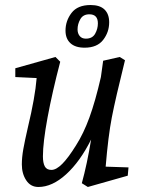

<svg xmlns="http://www.w3.org/2000/svg" viewBox="-20 -735 569 765"><path d="M67 -80Q67 -108 73 -141.5Q79 -175 91 -227Q120 -348 126 -424L41 -428V-463L201 -508L220 -489Q188 -367 169.5 -267Q151 -167 151 -112Q151 -86 158.5 -72Q166 -58 185 -58Q204 -58 228 -82Q252 -106 283 -156Q313 -203 336.5 -267.5Q360 -332 382 -428L391 -493L457 -508L478 -495Q440 -342 425.5 -267Q411 -192 401 -71L492 -68L489 -35L330 10L306 -5Q327 -81 343 -179Q299 -91 243.5 -40.5Q188 10 133 10Q102 10 84.5 -16.5Q67 -43 67 -80ZM241 -613Q241 -652 265 -683.5Q289 -715 341 -715Q378 -715 396.5 -697Q415 -679 415 -646Q415 -607 391 -576Q367 -545 317 -545Q280 -545 260.5 -563Q241 -581 241 -613ZM370 -642Q370 -678 336 -678Q311 -678 300 -658.5Q289 -639 289 -618Q289 -602 297.5 -591.5Q306 -581 322 -581Q348 -581 359 -600.5Q370 -620 370 -642Z"/></svg>

Font: Andada Pro
Style: Italic
Weight: 400
Italic angle: -7°
Designer: Carolina Giovagnoli
Foundry: Huerta Tipografica
Version: Version 3.005; ttfautohint (v1.8.4)